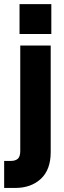

<svg xmlns="http://www.w3.org/2000/svg" viewBox="-51 -719 310 924"><path d="M43 -699H196V-555.5H43ZM-31 55.5H0.5Q23 55.5 34.8 45Q46.5 34.5 46.5 7V-500H193V13Q193 97.5 145.8 141.5Q98.5 185.5 22 185.5H-31Z"/></svg>

Font: Overused Grotesk
Style: Bold
Weight: 710
Version: Version 0.004